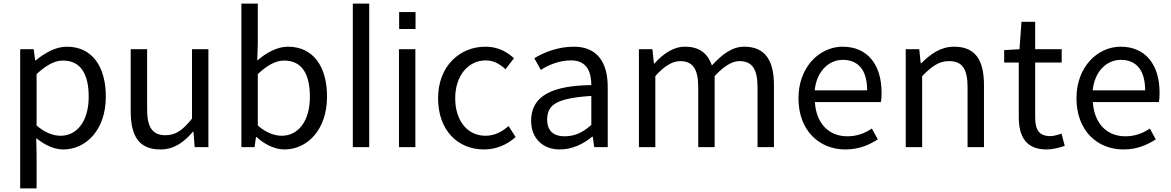

<svg xmlns="http://www.w3.org/2000/svg" viewBox="-20 -816 6494 1065"><path d="M167 -543H92V229H183V45L181 -50C230 -10 282 13 331 13C455 13 567 -93 567 -280C567 -447 491 -557 351 -557C287 -557 227 -521 178 -481H175ZM316 -63C280 -63 232 -77 183 -120V-405C236 -454 282 -480 329 -480C432 -480 472 -399 472 -279C472 -144 407 -63 316 -63Z M870 13C945 13 999 -26 1050 -85H1053L1060 0H1136V-543H1045V-158C993 -93 954 -66 898 -66C826 -66 796 -109 796 -210V-543H705V-199C705 -58 753 13 870 13Z M1558 13C1682 13 1794 -93 1794 -281C1794 -446 1718 -557 1577 -557C1517 -557 1456 -523 1407 -480L1410 -578V-796H1319V0H1392L1400 -56H1403C1451 -12 1507 13 1558 13ZM1543 -63C1507 -63 1458 -77 1410 -120V-405C1462 -454 1509 -480 1556 -480C1659 -480 1699 -399 1699 -279C1699 -144 1634 -63 1543 -63Z M1937 -796V0H2028V-796Z M2193 -543V0H2284V-543ZM2194 -655H2285V-749H2194Z M2665 13C2730 13 2792 -12 2840 -56L2801 -117C2766 -86 2724 -63 2673 -63C2573 -63 2505 -146 2505 -271C2505 -396 2577 -481 2675 -481C2719 -481 2752 -461 2784 -432L2831 -493C2792 -528 2744 -557 2672 -557C2533 -557 2410 -452 2410 -271C2410 -91 2521 13 2665 13Z M3084 13C3152 13 3213 -15 3265 -58H3268L3276 0H3351V-334C3351 -467 3295 -557 3163 -557C3075 -557 2995 -525 2944 -493L2980 -428C3023 -457 3084 -481 3148 -481C3237 -481 3260 -414 3260 -344C3045 -341 2926 -286 2926 -146C2926 -47 2993 13 3084 13ZM3110 -60C3054 -60 3015 -88 3015 -152C3015 -236 3067 -271 3260 -284V-123C3207 -76 3163 -60 3110 -60Z M3599 -543H3524V0H3615V-394C3664 -449 3710 -477 3752 -477C3821 -477 3853 -436 3853 -332V0H3944V-394C3995 -449 4041 -477 4081 -477C4150 -477 4182 -436 4182 -332V0H4273V-344C4273 -485 4221 -557 4108 -557C4040 -557 3985 -514 3929 -453C3906 -517 3863 -557 3779 -557C3714 -557 3657 -516 3610 -464H3607Z M4669 13C4745 13 4801 -12 4849 -43L4816 -103C4776 -76 4733 -60 4680 -60C4576 -60 4507 -133 4500 -250H4866C4869 -263 4870 -282 4870 -302C4870 -457 4792 -557 4654 -557C4528 -557 4409 -447 4409 -271C4409 -91 4525 13 4669 13ZM4790 -315H4499C4510 -422 4578 -484 4655 -484C4740 -484 4790 -428 4790 -315Z M5079 -543H5004V0H5095V-394C5150 -449 5188 -477 5244 -477C5316 -477 5347 -436 5347 -332V0H5438V-344C5438 -485 5389 -557 5272 -557C5197 -557 5142 -516 5090 -465H5087Z M5786 13C5819 13 5855 4 5886 -7L5868 -75C5849 -68 5825 -61 5806 -61C5742 -61 5722 -98 5722 -166V-469H5869V-543H5722V-695H5646L5635 -543L5550 -538V-469H5631V-168C5631 -59 5670 13 5786 13Z M6211 13C6287 13 6343 -12 6391 -43L6358 -103C6318 -76 6275 -60 6222 -60C6118 -60 6049 -133 6042 -250H6408C6411 -263 6412 -282 6412 -302C6412 -457 6334 -557 6196 -557C6070 -557 5951 -447 5951 -271C5951 -91 6067 13 6211 13ZM6332 -315H6041C6052 -422 6120 -484 6197 -484C6282 -484 6332 -428 6332 -315Z"/></svg>

Font: Spoqa Han Sans Neo
Style: Regular
Weight: 400
Designer: [Spoqa Han Sans Neo] Dong-huui Kim ___ Younghwa Kang ___ Yujin Lee ___ [Noto Sans] Ryoko NISHIZUKA ____ (kana & ideograp
Foundry: Spoqa (http://www.spoqa-han-sans.com)
Version: Version 1.100;hotconv 1.0.109;makeotfexe 2.5.65596